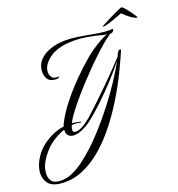

<svg xmlns="http://www.w3.org/2000/svg" viewBox="-303 -786 1087 1173"><g transform="rotate(-15 241.0 -199.5)"><path d="M-61 272Q-120 272 -145 243Q-170 214 -170 174Q-170 137 -152 97Q-134 57 -106 27Q-77 -4 -38 -27Q1 -50 43 -60Q46 -74 55 -94Q78 -147 118 -207Q158 -267 205.5 -324Q253 -381 295 -423Q309 -438 335.5 -461Q362 -484 392 -505Q422 -526 446 -535Q437 -534 415.5 -538Q394 -542 380 -544Q364 -546 336 -549Q308 -552 276 -552Q237 -552 194 -544.5Q151 -537 113.5 -517Q76 -497 50 -459Q44 -449 39.5 -437Q35 -425 35 -411Q35 -392 44.5 -376.5Q54 -361 78 -361Q82 -361 86 -361.5Q90 -362 94 -363Q95 -363 95 -362Q95 -356 84 -352Q80 -351 76 -350.5Q72 -350 68 -350Q31 -350 16.5 -372.5Q2 -395 2 -423Q2 -460 22 -487.5Q42 -515 74 -532.5Q106 -550 142 -558Q183 -567 228 -567Q248 -567 268 -566Q288 -565 308 -563Q337 -561 369.5 -557.5Q402 -554 434 -554Q448 -554 460.5 -555Q473 -556 486 -558Q491 -557 486 -546Q481 -535 464 -533Q440 -514 415.5 -489.5Q391 -465 371.5 -443.5Q352 -422 342 -410Q335 -403 311 -374Q287 -345 254.5 -304Q222 -263 189 -217.5Q156 -172 130 -130Q119 -113 110.5 -96.5Q102 -80 97 -66Q109 -66 121 -65Q133 -64 145 -62Q155 -61 155 -58Q155 -56 149 -56Q143 -56 136.5 -57Q130 -58 124 -58Q108 -58 93 -55Q90 -47 89 -39.5Q88 -32 88 -26Q88 -16 92 -13Q96 -10 104 -10Q124 -10 149 -26Q174 -42 202 -70Q244 -115 291 -168.5Q338 -222 384.5 -278Q431 -334 470 -384Q472 -389 474.5 -394.5Q477 -400 478 -405Q485 -425 497 -425Q504 -425 501 -415Q482 -358 454 -285Q426 -212 388 -135Q350 -58 303 14.5Q256 87 199.5 145Q143 203 78 237.5Q13 272 -61 272ZM-70 256Q-26 256 13.5 234.5Q53 213 89 180.5Q125 148 156 114Q195 72 239 13Q283 -46 325.5 -112Q368 -178 403.5 -243.5Q439 -309 462 -363Q426 -308 382.5 -252Q339 -196 294.5 -145.5Q250 -95 210 -57Q180 -28 147.5 -10Q115 8 86 9Q67 9 54 -3Q41 -15 41 -40Q7 -25 -24 -2Q-55 21 -76 48Q-98 74 -116.5 110.5Q-135 147 -135 183Q-136 214 -121 235Q-106 256 -70 256ZM434 -586Q429 -586 431 -588Q431 -589 446.5 -599Q462 -609 484 -622.5Q506 -636 528 -649Q550 -662 564 -669Q568 -671 574 -671Q578 -671 590.5 -659Q603 -647 617.5 -631Q632 -615 642 -602Q652 -589 652 -588Q650 -586 647 -586Q639 -586 621.5 -595Q604 -604 586.5 -616.5Q569 -629 560 -637Q546 -631 520.5 -618.5Q495 -606 470.5 -596Q446 -586 434 -586Z"/></g></svg>

Font: Luxurious Script
Style: Regular
Weight: 400
Designer: Robert E. Leuschke
Foundry: Robert E. Leuschke
Version: Version 1.010; ttfautohint (v1.8.3)